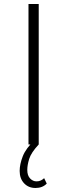

<svg xmlns="http://www.w3.org/2000/svg" viewBox="-20 -720 335 957"><path d="M122 0V-700H173V0ZM157 217Q122 217 100 193.5Q78 170 78 132Q78 99 93.5 59Q109 19 154 -23L173 0Q135 41 125.5 72Q116 103 116 127Q116 155 130 169.5Q144 184 162 184Q174 184 183.5 179.5Q193 175 200 168L213 195Q192 217 157 217Z"/></svg>

Font: Modern
Style: Regular
Weight: 300
Designer: Julieta Ulanovsky
Foundry: Julieta Ulanovsky
Version: Version 8.000